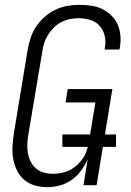

<svg xmlns="http://www.w3.org/2000/svg" viewBox="-20 -763 540 791"><path d="M175 8Q148 8 123.5 1Q99 -6 80 -22Q61 -38 50 -60.5Q39 -83 34.5 -108Q30 -133 31.5 -159.5Q33 -186 37 -213L94 -558Q98 -582 106 -606.5Q114 -631 128.5 -653Q143 -675 163.5 -693Q184 -711 207.5 -722.5Q231 -734 256.5 -738.5Q282 -743 307 -743Q332 -743 356 -739.5Q380 -736 400.5 -726Q421 -716 438 -700Q455 -684 464.5 -662.5Q474 -641 476 -617Q478 -593 474 -568L472 -559H411L412 -566Q417 -591 411.5 -615Q406 -639 390.5 -656.5Q375 -674 351.5 -681Q328 -688 303 -688Q285 -688 266.5 -684Q248 -680 231 -671Q214 -662 200.5 -648Q187 -634 177 -618Q167 -602 161.5 -584Q156 -566 154 -549L96 -204Q93 -185 92.5 -166Q92 -147 95.5 -129Q99 -111 107.5 -95Q116 -79 129.5 -68Q143 -57 160.5 -52Q178 -47 198 -47Q215 -47 233 -50.5Q251 -54 267 -62Q283 -70 297 -82.5Q311 -95 321.5 -110.5Q332 -126 337.5 -143Q343 -160 346 -177L373 -341H250L259 -396H443L378 0H324L341 -107Q331 -83 314.5 -60.5Q298 -38 275.5 -22Q253 -6 226.5 1Q200 8 175 8ZM458 -158H237V-209H458Z"/></svg>

Font: Iosevka Light Oblique
Style: Regular
Weight: 300
Italic angle: -9°
Monospace: yes
Designer: Belleve Invis
Foundry: Belleve Invis
Version: Version 32.5.0; ttfautohint (v1.8.4)